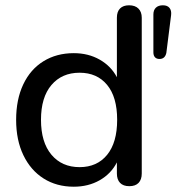

<svg xmlns="http://www.w3.org/2000/svg" viewBox="-20 -697 667 726"><path d="M41 -244Q41 -321 68 -378Q95 -435 144.5 -465.5Q194 -496 259 -496Q314 -496 357 -471.5Q400 -447 422 -405V-630Q422 -653 434 -665Q446 -677 468 -677Q491 -677 503.5 -664.5Q516 -652 516 -630V-41Q516 -18 504 -5.5Q492 7 469 7Q446 7 434 -5.5Q422 -18 422 -41V-83Q400 -40 357 -15.5Q314 9 259 9Q194 9 145 -22Q96 -53 68.5 -110Q41 -167 41 -244ZM423 -244Q423 -330 385 -376Q347 -422 281 -422Q214 -422 174.5 -375.5Q135 -329 135 -244Q135 -159 174.5 -112Q214 -65 281 -65Q347 -65 385 -111.5Q423 -158 423 -244ZM560 -499V-642Q560 -659 569.5 -668Q579 -677 596 -677Q613 -677 621 -667Q629 -657 627 -640L609 -497Q604 -474 583 -474Q572 -474 566 -480.5Q560 -487 560 -499Z"/></svg>

Font: SN Pro
Style: Regular
Weight: 400
Designer: Tobias Whetton
Foundry: Supernotes
Version: Version 1.003